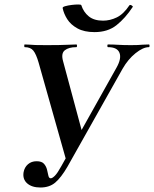

<svg xmlns="http://www.w3.org/2000/svg" viewBox="-20 -823 686 855"><path d="M160 12Q122 12 101 -6.5Q80 -25 85 -56Q89 -78 104.5 -91.5Q120 -105 143 -105Q166 -105 176 -93.5Q186 -82 189.5 -67Q193 -52 195.5 -40.5Q198 -29 206 -29Q213 -29 224.5 -40.5Q236 -52 253 -83L499 -522Q522 -563 512 -588Q502 -613 461 -613Q458 -613 458 -619Q458 -625 461 -625Q484 -625 506.5 -623.5Q529 -622 563 -622Q582 -622 593 -622.5Q604 -623 615 -624Q626 -625 643 -625Q646 -625 646 -619Q646 -613 643 -613Q617 -613 583.5 -586Q550 -559 526 -517L280 -80Q252 -32 226 -10Q200 12 160 12ZM276 -105 152 -544Q141 -582 128.5 -597.5Q116 -613 90 -613Q88 -613 88 -619Q88 -625 90 -625Q105 -625 114 -624Q123 -623 138 -622.5Q153 -622 187 -622Q250 -622 277 -623.5Q304 -625 320 -625Q323 -625 323 -619Q323 -613 320 -613Q286 -613 268.5 -599Q251 -585 261 -550L349 -223ZM401 -680Q355 -680 325 -696.5Q295 -713 279.5 -737.5Q264 -762 259 -787Q258 -792 270.5 -795.5Q283 -799 299 -801Q315 -803 328 -803Q341 -803 342 -800Q352 -769 375.5 -750Q399 -731 439 -731Q470 -731 500 -745.5Q530 -760 556 -799Q559 -803 566 -799Q573 -795 571 -792Q538 -742 499 -711Q460 -680 401 -680Z"/></svg>

Font: Cormorant
Style: Bold Italic
Weight: 700
Italic angle: -10°
Designer: Christian Thalmann (Catharsis Fonts)
Foundry: Catharsis Fonts
Version: Version 4.000